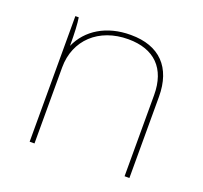

<svg xmlns="http://www.w3.org/2000/svg" viewBox="-98 -636 788 747"><g transform="rotate(20 296.5 -262.5)"><path d="M95 0H115V-315C115 -428 198 -506 320 -506C428 -506 488 -446 488 -336V0H508V-336C508 -458 442 -525 324 -525H322C224 -525 148 -479 115 -404C115 -459 113 -495 109 -520H95Z"/></g></svg>

Font: Fixel Text Thin
Style: Regular
Weight: 100
Width: 4
Designer: AlfaBravo + MacPaw
Foundry: Kyrylo Tkachov, Marchela Mozhyna, Serhii Makarenko, Maria Weinstein, Zakhar Kryvoshyya
Version: Version 1.211